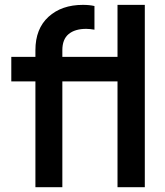

<svg xmlns="http://www.w3.org/2000/svg" viewBox="-20 -777 686 797"><path d="M127 0V-439H26.9V-541H127V-568.8Q127 -657.7 181.4 -707.3Q235.8 -756.8 324.2 -756.8Q351.6 -756.8 372.1 -752V-653.8Q352.5 -657.2 337.9 -657.2Q291 -657.2 264.9 -635.5Q238.8 -613.8 238.8 -568.8V-541H467.8V-756.8H581.1V0H467.8V-439H238.8V0Z"/></svg>

Font: Plus Jakarta Sans SemiBold
Style: Regular
Weight: 600
Designer: Gumpita Rahayu
Foundry: Tokotype
Version: Version 2.006